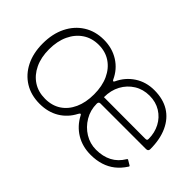

<svg xmlns="http://www.w3.org/2000/svg" viewBox="-74 -846 1162 1162"><g transform="rotate(45 507.0 -265.0)"><path d="M299 10Q225 10 170 -24Q115 -58 84.5 -119Q54 -180 54 -262Q54 -345 85 -407.5Q116 -470 171.5 -505Q227 -540 300 -540Q372 -540 427.5 -505Q483 -470 511 -408Q518 -395 525 -408Q553 -469 607.5 -504.5Q662 -540 732 -540Q807 -540 859 -508Q911 -476 939 -415Q967 -354 967 -270Q967 -263 963.5 -258Q960 -253 950 -252H558Q543 -252 543 -235Q543 -180 570 -134.5Q597 -89 641 -62Q685 -35 737 -35Q795 -35 838 -57.5Q881 -80 908 -125Q911 -130 913.5 -130.5Q916 -131 920 -128L947 -112Q954 -108 948 -101Q924 -64 893 -39.5Q862 -15 822.5 -2.5Q783 10 736 10Q665 10 610.5 -23Q556 -56 525 -115Q518 -132 507 -112Q477 -54 423.5 -22Q370 10 299 10ZM301 -35Q360 -35 402.5 -63Q445 -91 468.5 -142.5Q492 -194 492 -264Q492 -334 468 -386Q444 -438 401 -467Q358 -496 300 -496Q242 -496 198.5 -467Q155 -438 130.5 -386Q106 -334 106 -264Q106 -195 130.5 -143.5Q155 -92 198.5 -63.5Q242 -35 301 -35ZM735 -496Q680 -496 637.5 -469.5Q595 -443 570.5 -398Q546 -353 546 -294L899 -293Q910 -293 913 -296Q916 -299 916 -307Q916 -359 893.5 -402Q871 -445 830 -470.5Q789 -496 735 -496Z"/></g></svg>

Font: Libre Franklin ExtraLight
Style: Regular
Weight: 250
Designer: Pablo Impallari, Rodrigo Fuenzalida, Nhung Nguyen
Foundry: Impallari Type
Version: Version 3.000